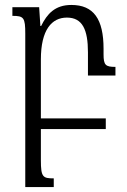

<svg xmlns="http://www.w3.org/2000/svg" viewBox="-20 -521 511 775"><path d="M145 126V0H407V-43H145V-281C145 -401 189 -450 250 -450C313 -450 335 -401 335 -310V-216H446V-251C406 -251 398 -258 398 -302V-324C398 -444 358 -501 268 -501C202 -501 170 -465 146 -416H143L138 -492H30V-457C76 -457 82 -450 82 -385V234H197V199C153 199 145 194 145 126Z"/></svg>

Font: Noto Serif Armenian ExtraCondensed
Style: Regular
Weight: 400
Width: 2
Designer: Monotype Design Team
Foundry: Monotype Imaging Inc.
Version: Version 2.008